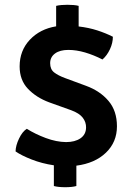

<svg xmlns="http://www.w3.org/2000/svg" viewBox="-20 -719 580 802"><path d="M252.5 63Q223 63 205 58V-28.5Q155 -36 112.2 -52.8Q69.5 -69.5 45 -86.5Q45.5 -111 59.5 -140.2Q73.5 -169.5 92 -181Q127 -159 171.2 -142.5Q215.5 -126 256 -125.5Q293 -125.5 316 -141.2Q339 -157 339.5 -186Q340 -208.5 325.8 -227.2Q311.5 -246 277.5 -258.5L185.5 -291.5Q131.5 -311.5 96.8 -348Q62 -384.5 62 -441.5Q62 -507.5 104.5 -552.8Q147 -598 214.5 -609V-694.5Q224.5 -697 237 -698Q249.5 -699 261.5 -699Q274 -699 286.8 -698Q299.5 -697 308.5 -694.5V-608.5Q351 -603.5 386.5 -592Q422 -580.5 451.5 -565.5Q451.5 -539.5 439.2 -513.2Q427 -487 408 -470.5Q372 -489 335.5 -499.8Q299 -510.5 265.5 -510.5Q230 -510.5 209.8 -495.5Q189.5 -480.5 189.5 -455Q189.5 -429.5 206.2 -416.5Q223 -403.5 251.5 -393L339.5 -360.5Q398 -339 433.2 -297.5Q468.5 -256 468.5 -191.5Q468.5 -125.5 422.5 -81.2Q376.5 -37 299 -27V58Q281.5 63 252.5 63Z"/></svg>

Font: Signika Negative SemiBold
Style: Regular
Weight: 600
Designer: Anna Giedryś
Foundry: Anna Giedryś
Version: Version 2.000; ttfautohint (v1.8.3) -l 8 -r 50 -G 200 -x 9 -